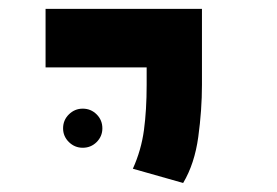

<svg xmlns="http://www.w3.org/2000/svg" viewBox="-20 -606 626 434"><path d="M394 -192.4 280.3 -224.6Q299.3 -266.6 305.4 -312Q311.5 -357.4 311.5 -414.1V-453.6H83V-585.9H436.5V-414.1Q436.5 -357.4 428.2 -296.6Q419.9 -235.8 394 -192.4ZM167 -272Q148.9 -272 135.7 -284.9Q122.6 -297.9 122.6 -315.9Q122.6 -334.5 135.7 -347.4Q148.9 -360.4 167 -360.4Q185.5 -360.4 198.5 -347.4Q211.4 -334.5 211.4 -315.9Q211.4 -297.9 198.5 -284.9Q185.5 -272 167 -272Z"/></svg>

Font: Cascadia Code PL
Style: Bold
Weight: 700
Monospace: yes
Designer: Aaron Bell
Foundry: Saja Typeworks
Version: Version 2404.023; ttfautohint (v1.8.4)